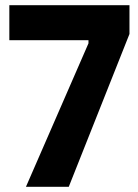

<svg xmlns="http://www.w3.org/2000/svg" viewBox="-20 -720 533 740"><path d="M80 0H245L479 -589V-700H16V-565H321V-553Z"/></svg>

Font: Fixel Text Bold
Style: Bold
Weight: 700
Width: 4
Designer: AlfaBravo + MacPaw
Foundry: Kyrylo Tkachov, Marchela Mozhyna, Serhii Makarenko, Maria Weinstein, Zakhar Kryvoshyya
Version: Version 1.211